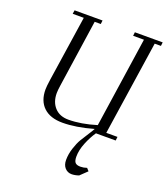

<svg xmlns="http://www.w3.org/2000/svg" viewBox="-176 -822 1080 1245"><g transform="rotate(20 364.5 -199.5)"><path d="M117.2 -676.8 121.1 -702.1H314L311 -676.8H269L201.2 -213.9Q195.8 -178.2 195.8 -158.2Q195.8 -97.2 230.2 -59.6Q264.6 -22 325.2 -22Q413.1 -22 517.1 -54.2L608.9 -676.8H534.2L537.1 -702.1H729L726.1 -676.8H683.1L585.9 -25.9H663.1L660.2 0H523.9Q497.6 38.1 476.8 89.1Q456.1 140.1 456.1 185.1Q456.1 214.4 466.6 226.1Q477.1 237.8 502.9 237.8Q524.4 237.8 546.9 230L563 248L515.1 293.9Q488.3 303.2 465.8 303.2Q438 303.2 419.4 283Q400.9 262.7 400.9 228Q400.9 188 414.6 146Q428.2 104 444.3 77.1Q460.4 50.3 480.7 19.3Q501 -11.7 506.8 -23.9Q387.7 9.8 295.9 9.8Q210.9 9.8 165 -33.7Q119.1 -77.1 119.1 -155.8Q119.1 -176.3 126 -224.1L193.8 -676.8Z"/></g></svg>

Font: Dehuti
Style: Italic
Weight: 400
Version: Version 1.2